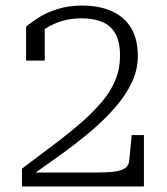

<svg xmlns="http://www.w3.org/2000/svg" viewBox="-20 -671 600 691"><path d="M324 -50H87Q83 -48 82.5 -43.5Q82 -39 84 -37Q86 -35 90 -37Q147 -77 203 -117.5Q259 -158 308 -199.5Q357 -241 395 -285Q433 -329 454.5 -374.5Q476 -420 476 -469Q476 -530 452 -570Q428 -610 383 -630.5Q338 -651 274 -651Q227 -651 187.5 -638.5Q148 -626 119.5 -608Q91 -590 74 -575V-453H141V-582Q137 -584 131.5 -580.5Q126 -577 121.5 -570.5Q117 -564 112.5 -555Q108 -546 106 -536Q123 -555 147.5 -570.5Q172 -586 203.5 -595.5Q235 -605 273 -605Q316 -605 347 -592.5Q378 -580 395 -550.5Q412 -521 412 -470Q412 -424 395.5 -383.5Q379 -343 347.5 -305.5Q316 -268 272.5 -230Q229 -192 175 -151.5Q121 -111 59 -64V0H498V-185H454L445 -92Q443 -75 430.5 -66Q418 -57 392 -53.5Q366 -50 324 -50Z"/></svg>

Font: Roboto Serif ExtraLight
Style: Regular
Weight: 250
Version: Version 1.007